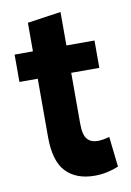

<svg xmlns="http://www.w3.org/2000/svg" viewBox="-79 -712 528 774"><g transform="rotate(-10 185.0 -325.0)"><path d="M12 -413V-525H87V-642L224 -662V-525H339V-413H224V-205Q224 -159 239 -141.5Q254 -124 282 -124Q303 -124 330 -132L344 -8Q323 1 297.5 6.5Q272 12 246 12Q171 12 129 -31.5Q87 -75 87 -175V-413Z"/></g></svg>

Font: Radio Canada Condensed
Style: Bold
Weight: 700
Width: 3
Designer: Charles Daoud, Etienne Aubert Bonn, Alexandre Saumier Demers, Jacques Le Bailly
Foundry: Radio-Canada
Version: Version 2.104; ttfautohint (v1.8.4.7-5d5b);gftools[0.9.28.de